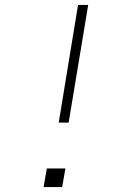

<svg xmlns="http://www.w3.org/2000/svg" viewBox="-20 -755 540 775"><path d="M217 -260 295 -735H336L257 -260ZM156 0 169 -75H244L231 0Z"/></svg>

Font: Iosevka SS04 XLt Obl
Style: Regular
Weight: 200
Italic angle: -9°
Monospace: yes
Designer: Belleve Invis
Foundry: Belleve Invis
Version: Version 19.0.0; ttfautohint (v1.8.4)